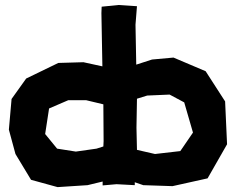

<svg xmlns="http://www.w3.org/2000/svg" viewBox="-20 -727 946 770"><path d="M395.5 -161.1 394.5 -139.6 367.2 -130.9 284.2 -119.1 209 -130.9 161.1 -189.5 176.8 -292 253.9 -325.2H325.2L394.5 -308.6ZM387.7 -700.2 386.7 -674.8 390.6 -460.9 314.5 -477.5 213.9 -474.6 85 -412.1 26.4 -330.1 15.6 -207 42 -109.4 104.5 -5.9 210.9 23.4 331.1 15.6 391.6 1V16.6L447.3 11.7L520.5 15.6V3.9L554.7 15.6L671.9 19.5L812.5 -11.7L890.6 -148.4L882.8 -320.3L804.7 -441.4L675.8 -496.1L589.8 -488.3L526.4 -467.8L523.4 -627.9L529.3 -702.1L456.1 -707ZM527.3 -214.8 529.3 -331.1 570.3 -343.8 660.2 -347.7 718.8 -316.4 753.9 -195.3 703.1 -121.1 601.6 -109.4 529.3 -126Z"/></svg>

Font: MaokenAssortedSans-TC
Style: Regular
Weight: 500
Version: Version 0.83